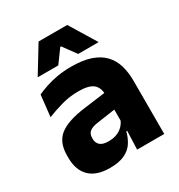

<svg xmlns="http://www.w3.org/2000/svg" viewBox="-167 -799 860 923"><g transform="rotate(-30 263.5 -338.0)"><path d="M332.5 0 337 -123 333.5 -130.5V-284L332.5 -304Q332.5 -345 308.5 -364.5Q284.5 -384 228 -384Q178.5 -384 134 -371.5Q89.5 -359 50 -343L63 -461.5Q86.5 -472.5 115.8 -482.2Q145 -492 180.5 -498Q216 -504 256.5 -504Q321 -504 364.5 -489Q408 -474 434 -446.5Q460 -419 471.5 -380.8Q483 -342.5 483 -296.5V0ZM176 11.5Q102.5 11.5 64.5 -25.5Q26.5 -62.5 26.5 -131V-144.5Q26.5 -217 71.2 -251.8Q116 -286.5 213.5 -299L345.5 -316.5L354.5 -224.5L237.5 -207.5Q202 -203 187.5 -191Q173 -179 173 -155.5V-152Q173 -129.5 187.5 -116.2Q202 -103 234 -103Q262 -103 282.2 -111.5Q302.5 -120 315.5 -133.8Q328.5 -147.5 335 -164.5L356.5 -102.5H331.5Q323.5 -70.5 306.8 -44.5Q290 -18.5 258.5 -3.5Q227 11.5 176 11.5ZM182 -687H341L429.5 -542V-540H317L264 -612.5H259.5L206.5 -540H93.5V-542Z"/></g></svg>

Font: Anek Gurmukhi
Style: Bold
Weight: 700
Designer: Sarang Kulkarni (Gurmukhi), Yesha Goshar (Latin)
Foundry: Ek Type
Version: Version 1.003